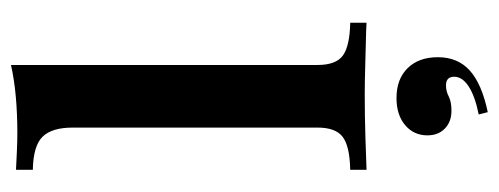

<svg xmlns="http://www.w3.org/2000/svg" viewBox="-293 -378 887 341"><g transform="rotate(-90 150.5 -207.5)"><path d="M19.4 0V-29Q61.3 -29.8 77.8 -42.3Q94.4 -54.8 94.4 -87.1V-521.8Q94.4 -558.9 78.2 -575.4Q62.1 -591.9 19.4 -592.7V-622.6Q35.5 -621.8 52.4 -621Q69.4 -620.2 85.5 -620.2Q119.4 -620.2 150 -623Q180.6 -625.8 205.6 -631.5V-87.1Q205.6 -54 222.6 -41.9Q239.5 -29.8 280.6 -29V0Q268.5 -0.8 247.6 -1.2Q226.6 -1.6 201.6 -2.4Q176.6 -3.2 151.6 -3.2Q114.5 -3.2 76.6 -2Q38.7 -0.8 19.4 0ZM121.8 215.3 117.7 199.2Q150 192.7 167.3 181.5Q184.7 170.2 184.7 155.6Q184.7 141.1 169.4 141.1Q158.9 141.1 149.6 146Q140.3 150.8 124.2 150.8Q104.8 150.8 92.7 139.1Q80.6 127.4 80.6 108.1Q80.6 83.9 98.8 68.5Q116.9 53.2 146.8 53.2Q180.6 53.2 200 73Q219.4 92.7 219.4 126.6Q219.4 162.1 195.6 183.5Q171.8 204.8 121.8 215.3Z"/></g></svg>

Font: Playfair
Style: Bold
Weight: 700
Designer: Claus Eggers Sørensen
Foundry: Claus Eggers Sørensen
Version: Version 2.001;gftools[0.9.30]